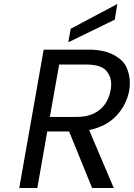

<svg xmlns="http://www.w3.org/2000/svg" viewBox="-20 -947 674 967"><path d="M558 -848 324 -734 336 -802 571 -927ZM444 0 328 -285H218L168 0H77L200 -697H425Q504 -697 553.5 -670Q603 -643 618.5 -605Q634 -567 634 -531Q634 -512 631 -492Q618 -420 567 -365Q516 -310 429 -292L553 0ZM231 -358H365Q439 -358 482.5 -394.5Q526 -431 537 -492Q540 -508 540 -523Q540 -563 513.5 -592.5Q487 -622 412 -622H278Z"/></svg>

Font: Fz Poppins
Style: Italic
Weight: 400
Italic angle: -10°
Designer: Ninad Kale (Devanagari), Jonny Pinhorn (Latin)
Foundry: Indian Type Foundry
Version: Vit hóa bi Vntype.Com & FontZin.Com